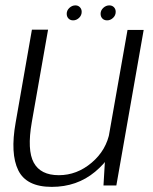

<svg xmlns="http://www.w3.org/2000/svg" viewBox="-20 -706 583 731"><path d="M374 0H423L527 -592H465.5L380.5 -110ZM163 -593H101.5L39.5 -239Q18.5 -121 49.5 -57.8Q80.5 5.5 177 5.5Q273 5.5 342 -52Q411 -109.5 423 -179L398 -205.5Q385.5 -134.5 329.2 -86.8Q273 -39 204 -39Q134.5 -39 108.5 -86.8Q82.5 -134.5 101 -240.5ZM258.5 -628.5Q271 -628.5 281 -638Q291 -647.5 291 -661Q291 -671.5 284.2 -678.5Q277.5 -685.5 267 -685.5Q254.5 -685.5 244.2 -676Q234 -666.5 234 -653.5Q234 -642.5 240.8 -635.5Q247.5 -628.5 258.5 -628.5ZM388 -628.5Q400.5 -628.5 410.5 -638Q420.5 -647.5 420.5 -661Q420.5 -671.5 413.8 -678.5Q407 -685.5 396 -685.5Q383.5 -685.5 373.2 -676Q363 -666.5 363 -653.5Q363 -642.5 369.8 -635.5Q376.5 -628.5 388 -628.5Z"/></svg>

Font: Anybody UltraCondensed Thin Light
Style: Italic
Weight: 300
Italic angle: -10°
Version: Version 1.111